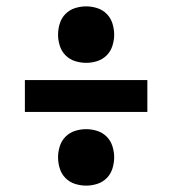

<svg xmlns="http://www.w3.org/2000/svg" viewBox="-20 -641 540 602"><path d="M250 -444Q232 -444 215 -449.5Q198 -455 185.5 -467.5Q173 -480 167.5 -497.5Q162 -515 162 -532Q162 -550 167.5 -567.5Q173 -585 185.5 -597.5Q198 -610 215 -615.5Q232 -621 250 -621Q268 -621 285 -615.5Q302 -610 314.5 -597.5Q327 -585 332.5 -567.5Q338 -550 338 -532Q338 -515 332.5 -497.5Q327 -480 314.5 -467.5Q302 -455 285 -449.5Q268 -444 250 -444ZM58 -290V-390H442V-290ZM250 -59Q232 -59 215 -64.5Q198 -70 185.5 -82.5Q173 -95 167.5 -112.5Q162 -130 162 -148Q162 -165 167.5 -182.5Q173 -200 185.5 -212.5Q198 -225 215 -230.5Q232 -236 250 -236Q268 -236 285 -230.5Q302 -225 314.5 -212.5Q327 -200 332.5 -182.5Q338 -165 338 -148Q338 -130 332.5 -112.5Q327 -95 314.5 -82.5Q302 -70 285 -64.5Q268 -59 250 -59Z"/></svg>

Font: Iosevka Curly Extrabold
Style: Regular
Weight: 800
Monospace: yes
Designer: Belleve Invis
Foundry: Belleve Invis
Version: Version 22.1.2; ttfautohint (v1.8.4)